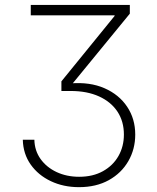

<svg xmlns="http://www.w3.org/2000/svg" viewBox="-20 -566 635 777"><path d="M299.8 191.4Q236.8 191.4 185.8 167.2Q134.8 143.1 104.2 99.9Q73.7 56.6 72.3 -0.5H119.1Q120.1 43.9 144.3 77.6Q168.5 111.3 209.2 130.4Q250 149.4 300.3 149.4Q356 149.4 396.7 126.7Q437.5 104 459.5 65.2Q481.4 26.4 481.4 -21.5Q481.4 -74.7 455.3 -114.3Q429.2 -153.8 380.9 -175.8Q332.5 -197.8 266.6 -197.8H228.5V-236.8L443.8 -501.5V-503.9H104.5V-545.9H505.4V-510.7L264.2 -216.3V-228.5Q343.8 -234.9 402.8 -209Q461.9 -183.1 494.6 -134Q527.3 -85 527.3 -21.5Q527.3 37.6 499.3 86.2Q471.2 134.8 420.2 163.1Q369.1 191.4 299.8 191.4Z"/></svg>

Font: Inter ExtraLight
Style: Regular
Weight: 250
Designer: Rasmus Andersson
Foundry: rsms
Version: Version 4.001;git-66647c0bb